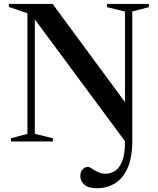

<svg xmlns="http://www.w3.org/2000/svg" viewBox="-20 -725 810 984"><path d="M644.5 -169 636 19.5 143 -646.5 158.5 -661.5V-39L251 -16.5V0H36V-16.5L120.5 -39V-657L25.5 -689.5V-705H249.5ZM658 -2.5Q658 82.5 634 136Q610 189.5 569.2 214.5Q528.5 239.5 477 239.5Q432.5 239.5 412 221Q391.5 202.5 391.5 177Q391.5 155.5 403.8 142.8Q416 130 431.5 130Q436.5 130 445 135.5Q453.5 141 465 148Q476.5 155 490.5 160.2Q504.5 165.5 520.5 165.5Q547 165.5 569.8 150.8Q592.5 136 606.5 100.5Q620.5 65 620.5 2V-666L528 -688.5V-705H743V-688.5L658 -666Z"/></svg>

Font: Newsreader 60pt Medium
Style: Regular
Weight: 500
Designer: Hugues Gentile
Foundry: Production Type
Version: Version 1.003